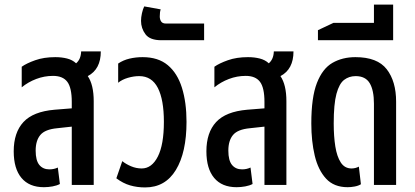

<svg xmlns="http://www.w3.org/2000/svg" viewBox="-20 -809 1816 840"><path d="M172 10Q108 10 74 -30.5Q40 -71 40 -147Q40 -229 82.5 -275Q125 -321 219 -329L294 -335V-363Q294 -425 274.5 -451Q255 -477 212 -477Q174 -477 138.5 -463.5Q103 -450 75 -427V-517Q96 -532 134 -545.5Q172 -559 222 -559Q250 -559 273.5 -553Q297 -547 313 -532Q334 -550 335 -584H421Q421 -506 364 -476Q377 -457 383.5 -429.5Q390 -402 390 -366V0H294V-255L230 -248Q177 -243 156.5 -218.5Q136 -194 136 -150Q136 -107 152 -87.5Q168 -68 196 -68Q216 -68 233 -76L242 -4Q229 3 210 6.5Q191 10 172 10Z M615 11Q580 11 549 2Q518 -7 489 -29L515 -104Q531 -91 553.5 -81.5Q576 -72 600 -72Q644 -72 670.5 -124Q697 -176 697 -276Q697 -373 670.5 -424.5Q644 -476 589 -476Q565 -476 539.5 -468.5Q514 -461 497 -447V-531Q519 -546 546.5 -552.5Q574 -559 604 -559Q672 -559 714 -524Q756 -489 776 -425Q796 -361 796 -276Q796 -142 749.5 -65.5Q703 11 615 11Z M686 -633Q636 -633 616.5 -659Q597 -685 597 -718Q597 -733 601 -751Q605 -769 611 -781L683 -768Q679 -757 679 -737Q679 -724 685 -715Q691 -706 706 -706H873V-633Z M1015 10Q951 10 917 -30.5Q883 -71 883 -147Q883 -229 925.5 -275Q968 -321 1062 -329L1137 -335V-363Q1137 -425 1117.5 -451Q1098 -477 1055 -477Q1017 -477 981.5 -463.5Q946 -450 918 -427V-517Q939 -532 977 -545.5Q1015 -559 1065 -559Q1093 -559 1116.5 -553Q1140 -547 1156 -532Q1177 -550 1178 -584H1264Q1264 -506 1207 -476Q1220 -457 1226.5 -429.5Q1233 -402 1233 -366V0H1137V-255L1073 -248Q1020 -243 999.5 -218.5Q979 -194 979 -150Q979 -107 995 -87.5Q1011 -68 1039 -68Q1059 -68 1076 -76L1085 -4Q1072 3 1053 6.5Q1034 10 1015 10Z M1501 10Q1441 10 1406.5 -27.5Q1372 -65 1357 -128Q1342 -191 1342 -269Q1342 -383 1366.5 -446Q1391 -509 1434.5 -534Q1478 -559 1535 -559Q1631 -559 1672 -506Q1713 -453 1713 -364V0H1616V-355Q1616 -414 1597.5 -445Q1579 -476 1536 -476Q1507 -476 1485.5 -459.5Q1464 -443 1452 -398.5Q1440 -354 1440 -269Q1440 -213 1447 -168.5Q1454 -124 1471 -98Q1488 -72 1518 -72Q1535 -72 1550 -80L1559 -3Q1548 4 1531.5 7Q1515 10 1501 10Z M1371 -633V-677L1439 -709H1616V-789H1700V-633Z"/></svg>

Font: Noto Sans Thai ExtCond Med
Style: Regular
Weight: 500
Width: 2
Designer: Monotype Design Team
Foundry: Monotype Imaging Inc.
Version: Version 2.002; ttfautohint (v1.8.4.7-5d5b)